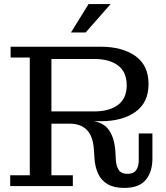

<svg xmlns="http://www.w3.org/2000/svg" viewBox="-20 -912 814 941"><path d="M30 0V-53H126V-630H32V-683H232V-53H337V0ZM589 9Q539 9 508 -9Q477 -27 461.5 -59.5Q446 -92 443 -136L440 -182Q435 -246 405 -276Q375 -306 320 -306H232V-322H391Q475 -323 509 -281Q543 -239 546 -159L548 -125Q550 -98 562 -79Q574 -60 605 -60Q635 -60 647.5 -78.5Q660 -97 660 -125V-258H727V-135Q727 -70 694.5 -30.5Q662 9 589 9ZM232 -306V-366H442Q516 -366 558.5 -398Q601 -430 601 -494Q601 -559 558.5 -591Q516 -623 442 -623H232V-683H474Q579 -683 643.5 -637.5Q708 -592 708 -500Q708 -409 643.5 -363.5Q579 -318 476 -318H403L390 -306ZM328 -753 414 -892H522L400 -753Z"/></svg>

Font: Montagu Slab 24pt
Style: Regular
Weight: 400
Designer: Florian Karsten
Foundry: Florian Karsten
Version: Version 1.000